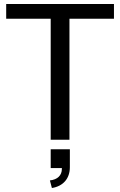

<svg xmlns="http://www.w3.org/2000/svg" viewBox="-20 -700 602 962"><path d="M234 0H328V-606H551V-680H11V-606H234ZM230 204 240 242C297 233 330 194 330 138V48H234V142H290V146C290 179 268 200 230 204Z"/></svg>

Font: Ronzino
Style: Regular
Weight: 400
Designer: Nunzio Mazzaferro
Foundry: Collletttivo
Version: Version 1.000;Glyphs 3.3 (3337)